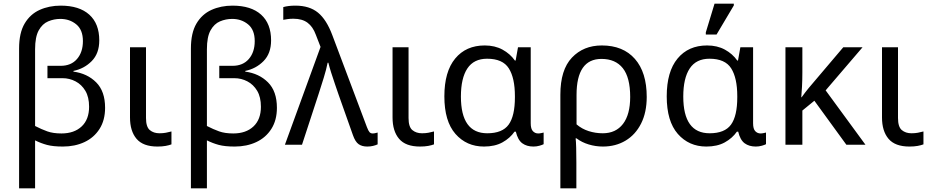

<svg xmlns="http://www.w3.org/2000/svg" viewBox="-20 -796 5121 1056"><path d="M85 240V-529Q85 -615 115.5 -666.5Q146 -718 198 -741.5Q250 -765 314 -765Q416 -765 471 -715.5Q526 -666 526 -574Q526 -502 484.5 -460Q443 -418 384 -406V-402Q460 -392 509 -343Q558 -294 558 -203Q558 -135 527.5 -87Q497 -39 444.5 -14.5Q392 10 326 10Q272 10 238.5 1Q205 -8 173 -24V240ZM318 -62Q388 -62 429 -100.5Q470 -139 470 -209Q470 -262 449.5 -296.5Q429 -331 395.5 -348.5Q362 -366 324 -366H241V-434H314Q371 -434 403.5 -471.5Q436 -509 436 -570Q436 -632 399.5 -662Q363 -692 312 -692Q277 -692 245 -678.5Q213 -665 193 -629Q173 -593 173 -525V-103Q208 -85 240 -73.5Q272 -62 318 -62Z M846 10Q767 10 731 -32.5Q695 -75 695 -150V-536H783V-147Q783 -98 804 -80.5Q825 -63 857 -63Q877 -63 892.5 -66Q908 -69 923 -73V-2Q910 3 891 6.5Q872 10 846 10Z M1030 240V-529Q1030 -615 1060.5 -666.5Q1091 -718 1143 -741.5Q1195 -765 1259 -765Q1361 -765 1416 -715.5Q1471 -666 1471 -574Q1471 -502 1429.5 -460Q1388 -418 1329 -406V-402Q1405 -392 1454 -343Q1503 -294 1503 -203Q1503 -135 1472.5 -87Q1442 -39 1389.5 -14.5Q1337 10 1271 10Q1217 10 1183.5 1Q1150 -8 1118 -24V240ZM1263 -62Q1333 -62 1374 -100.5Q1415 -139 1415 -209Q1415 -262 1394.5 -296.5Q1374 -331 1340.5 -348.5Q1307 -366 1269 -366H1186V-434H1259Q1316 -434 1348.5 -471.5Q1381 -509 1381 -570Q1381 -632 1344.5 -662Q1308 -692 1257 -692Q1222 -692 1190 -678.5Q1158 -665 1138 -629Q1118 -593 1118 -525V-103Q1153 -85 1185 -73.5Q1217 -62 1263 -62Z M2000 10Q1971 10 1952.5 -3Q1934 -16 1921 -53L1842 -276Q1834 -300 1822.5 -333Q1811 -366 1801 -398Q1791 -430 1786 -451H1782Q1775 -415 1760.5 -368Q1746 -321 1733 -281L1641 0H1547L1743 -538L1717 -605Q1701 -649 1671.5 -671Q1642 -693 1594 -693Q1576 -693 1562.5 -691Q1549 -689 1538 -687V-757Q1552 -761 1568.5 -763Q1585 -765 1605 -765Q1682 -765 1729 -726.5Q1776 -688 1808 -602L1998 -97Q2006 -76 2012.5 -69Q2019 -62 2030 -62Q2038 -62 2045 -64Q2052 -66 2057 -67V-2Q2046 3 2031.5 6.5Q2017 10 2000 10Z M2290 10Q2211 10 2175 -32.5Q2139 -75 2139 -150V-536H2227V-147Q2227 -98 2248 -80.5Q2269 -63 2301 -63Q2321 -63 2336.5 -66Q2352 -69 2367 -73V-2Q2354 3 2335 6.5Q2316 10 2290 10Z M2642 10Q2546 10 2485 -59.5Q2424 -129 2424 -266Q2424 -402 2483.5 -474Q2543 -546 2646 -546Q2702 -546 2744 -523Q2786 -500 2812 -463H2816L2829 -536H2899V-118Q2899 -87 2911 -74.5Q2923 -62 2940 -62Q2948 -62 2957 -64Q2966 -66 2970 -67V-3Q2963 1 2947 5.5Q2931 10 2914 10Q2877 10 2852.5 -8Q2828 -26 2817 -72H2810Q2785 -36 2743.5 -13Q2702 10 2642 10ZM2660 -63Q2743 -63 2777.5 -110.5Q2812 -158 2812 -261V-267Q2812 -367 2778.5 -420Q2745 -473 2659 -473Q2586 -473 2550.5 -419.5Q2515 -366 2515 -265Q2515 -63 2660 -63Z M3062 240V-275Q3062 -412 3125.5 -479Q3189 -546 3290 -546Q3407 -546 3472 -472Q3537 -398 3537 -263Q3537 -178 3506 -116.5Q3475 -55 3420.5 -22.5Q3366 10 3296 10Q3256 10 3218 -1.5Q3180 -13 3151 -35H3146Q3148 -19 3149 17Q3150 53 3150 98V240ZM3295 -63Q3367 -63 3406.5 -114.5Q3446 -166 3446 -263Q3446 -370 3405.5 -421Q3365 -472 3288 -472Q3151 -472 3151 -274V-112Q3180 -87 3217.5 -75Q3255 -63 3295 -63Z M3865 10Q3769 10 3708 -59.5Q3647 -129 3647 -266Q3647 -402 3706.5 -474Q3766 -546 3869 -546Q3925 -546 3967 -523Q4009 -500 4035 -463H4039L4052 -536H4122V-118Q4122 -87 4134 -74.5Q4146 -62 4163 -62Q4171 -62 4180 -64Q4189 -66 4193 -67V-3Q4186 1 4170 5.5Q4154 10 4137 10Q4100 10 4075.5 -8Q4051 -26 4040 -72H4033Q4008 -36 3966.5 -13Q3925 10 3865 10ZM3883 -63Q3966 -63 4000.5 -110.5Q4035 -158 4035 -261V-267Q4035 -367 4001.5 -420Q3968 -473 3882 -473Q3809 -473 3773.5 -419.5Q3738 -366 3738 -265Q3738 -63 3883 -63ZM3862 -606V-618L3910 -776H4016V-766L3921 -606Z M4724 -536 4521 -299 4740 0H4635L4459 -242L4393 -188V0H4300V-536H4393V-397Q4393 -357 4391 -319Q4389 -281 4387 -261H4389Q4398 -274 4408.5 -287.5Q4419 -301 4428 -312L4618 -536Z M4982 10Q4903 10 4867 -32.5Q4831 -75 4831 -150V-536H4919V-147Q4919 -98 4940 -80.5Q4961 -63 4993 -63Q5013 -63 5028.5 -66Q5044 -69 5059 -73V-2Q5046 3 5027 6.5Q5008 10 4982 10Z"/></svg>

Font: Noto Sans
Style: Regular
Weight: 400
Designer: Monotype Design Team
Foundry: Monotype Imaging Inc.
Version: Version 2.007